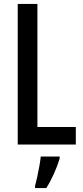

<svg xmlns="http://www.w3.org/2000/svg" viewBox="-20 -734 421 975"><path d="M70 0V-714H170V-89H365V0ZM283 71Q272 108 253.5 149Q235 190 215 221H158V209Q163 192 169 164.5Q175 137 180 109Q185 81 187 61H283Z"/></svg>

Font: Noto Sans Thai ExtCond Med
Style: Regular
Weight: 500
Width: 2
Designer: Monotype Design Team
Foundry: Monotype Imaging Inc.
Version: Version 2.002; ttfautohint (v1.8.4.7-5d5b)